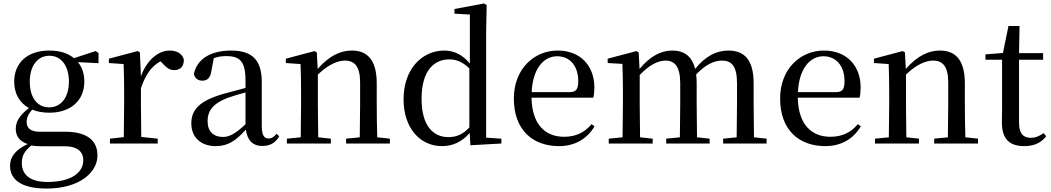

<svg xmlns="http://www.w3.org/2000/svg" viewBox="-20 -829 6073 1109"><path d="M264 -209C194 -209 152 -267 152 -357C152 -448 196 -507 266 -507C333 -507 378 -449 378 -358C378 -268 334 -209 264 -209ZM265 -178C391 -178 467 -251 467 -357C467 -402 455 -441 430 -470L549 -464V-523L532 -534L407 -493C374 -521 326 -537 265 -537C137 -537 62 -465 62 -357C62 -290 92 -235 147 -205C92 -162 71 -126 71 -85C71 -42 94 -12 140 3C72 35 38 75 38 128C38 203 94 260 250 260C440 260 543 166 543 69C543 -15 486 -68 357 -68H210C156 -68 134 -90 134 -124C134 -151 144 -170 166 -196C194 -184 227 -178 265 -178ZM161 11C181 15 203 16 234 16H354C435 16 461 54 461 96C461 169 391 222 253 222C159 222 106 184 106 112C106 69 123 43 161 11Z M794 -319C821 -400 857 -448 907 -475L916 -466C940 -439 959 -424 986 -424C1025 -424 1042 -448 1042 -485C1033 -520 1000 -537 960 -537C893 -537 827 -480 794 -388L788 -526L775 -534L609 -490V-465L694 -459C696 -410 697 -363 697 -295V-230L695 -37L615 -28V0H891V-28L796 -38L794 -230Z M1495 14C1539 14 1571 -3 1593 -42L1577 -56C1560 -36 1548 -29 1532 -29C1506 -29 1492 -46 1492 -104V-355C1492 -483 1436 -537 1315 -537C1194 -537 1117 -486 1100 -402C1105 -377 1123 -363 1149 -363C1176 -363 1196 -378 1201 -420L1215 -493C1240 -502 1263 -505 1286 -505C1365 -505 1398 -475 1398 -365V-321C1356 -310 1310 -298 1271 -287C1133 -247 1085 -196 1085 -116C1085 -32 1145 15 1225 15C1299 15 1342 -17 1400 -80C1408 -21 1438 14 1495 14ZM1398 -111C1338 -55 1304 -38 1268 -38C1214 -38 1179 -68 1179 -130C1179 -189 1212 -232 1293 -263C1323 -274 1360 -285 1398 -295Z M2057 0H2232V-28L2159 -36C2157 -91 2156 -174 2156 -230V-348C2156 -482 2102 -537 2013 -537C1947 -537 1883 -508 1815 -431L1810 -526L1797 -534L1631 -490V-465L1716 -459C1718 -410 1719 -363 1719 -295V-230L1717 -36L1637 -28V0H1891V-28L1818 -36L1816 -230V-398C1877 -458 1933 -479 1972 -479C2028 -479 2060 -446 2060 -352V-230L2058 -36L1979 -28V0Z M2697 10 2876 0V-28L2788 -34V-647L2791 -800L2776 -809L2605 -777V-750L2694 -745V-462C2650 -515 2600 -537 2547 -537C2416 -537 2311 -429 2311 -255C2311 -92 2404 15 2533 15C2595 15 2649 -10 2693 -61ZM2691 -93C2653 -52 2616 -37 2570 -37C2481 -37 2415 -104 2415 -258C2415 -423 2488 -486 2576 -486C2617 -486 2652 -471 2691 -434Z M3209 15C3301 15 3371 -27 3414 -99L3397 -112C3358 -65 3308 -39 3238 -39C3131 -39 3053 -108 3050 -265H3407C3411 -281 3413 -301 3413 -325C3413 -445 3336 -537 3201 -537C3066 -537 2948 -432 2948 -260C2948 -78 3057 15 3209 15ZM3051 -297C3057 -432 3120 -504 3198 -504C3274 -504 3320 -446 3320 -360C3320 -316 3309 -297 3272 -297Z M4234 0H4408V-28L4335 -36L4333 -230V-347C4333 -481 4282 -537 4187 -537C4118 -537 4055 -505 3995 -431C3977 -505 3931 -537 3863 -537C3794 -537 3733 -501 3674 -431L3669 -526L3656 -534L3490 -490V-465L3575 -460C3577 -410 3578 -363 3578 -296V-230L3576 -36L3496 -28V0H3750V-28L3677 -36L3675 -230V-396C3731 -454 3780 -479 3825 -479C3878 -479 3909 -443 3909 -348V-230L3907 -36L3828 -28V0H4079V-28L4006 -36L4004 -230V-348C4004 -367 4003 -384 4001 -399C4056 -457 4106 -479 4150 -479C4206 -479 4237 -447 4237 -348V-230L4235 -36L4157 -28V0Z M4747 15C4839 15 4909 -27 4952 -99L4935 -112C4896 -65 4846 -39 4776 -39C4669 -39 4591 -108 4588 -265H4945C4949 -281 4951 -301 4951 -325C4951 -445 4874 -537 4739 -537C4604 -537 4486 -432 4486 -260C4486 -78 4595 15 4747 15ZM4589 -297C4595 -432 4658 -504 4736 -504C4812 -504 4858 -446 4858 -360C4858 -316 4847 -297 4810 -297Z M5454 0H5629V-28L5556 -36C5554 -91 5553 -174 5553 -230V-348C5553 -482 5499 -537 5410 -537C5344 -537 5280 -508 5212 -431L5207 -526L5194 -534L5028 -490V-465L5113 -459C5115 -410 5116 -363 5116 -295V-230L5114 -36L5034 -28V0H5288V-28L5215 -36L5213 -230V-398C5274 -458 5330 -479 5369 -479C5425 -479 5457 -446 5457 -352V-230L5455 -36L5376 -28V0Z M5896 15C5954 15 5995 -5 6023 -42L6008 -60C5981 -42 5962 -33 5933 -33C5890 -33 5866 -59 5866 -119V-484H6005V-522H5866L5869 -679H5805L5773 -523L5672 -515V-484H5768V-215C5768 -178 5767 -155 5767 -122C5767 -28 5809 15 5896 15Z"/></svg>

Font: Noto Serif HK Medium
Style: Regular
Weight: 500
Designer: Ryoko NISHIZUKA 西塚涼子 (kana & ideographs); Frank Grießhammer (Latin, Greek & Cyrillic); Wenlong ZHANG 张文龙 (bopomofo); San
Foundry: Adobe
Version: Version 2.001;hotconv 1.1.0;makeotfexe 2.6.0